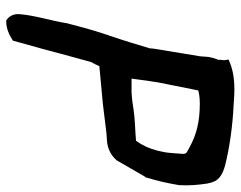

<svg xmlns="http://www.w3.org/2000/svg" viewBox="-96 -644 755 602"><g transform="rotate(90 281.0 -343.5)"><path d="M25 -29C23 -10 31 6 45 14H48C71 14 91 4 108 -7L109 -11C126 -71 142 -129 158 -190L175 -252C180 -261 184 -269 188 -278L306 -289L396 -300L422 -302C444 -303 467 -314 481 -330L482 -331L483 -332C501 -362 517 -392 535 -422L537 -423V-425C547 -457 555 -492 561 -528V-529C563 -560 560 -590 556 -616V-617C554 -622 554 -628 551 -634C545 -655 522 -666 500 -672C446 -686 375 -696 310 -699L277 -701C230 -703 197 -697 167 -683C168 -678 170 -671 169 -666L168 -657V-651C164 -642 161 -631 159 -620L157 -594L133 -448L132 -436C120 -396 108 -356 95 -318L83 -282C72 -247 62 -210 53 -175V-174C46 -129 29 -77 25 -29ZM239 -463 264 -588C270 -590 285 -593 305 -593C361 -593 402 -583 442 -561C457 -552 463 -553 463 -540L461 -513C460 -496 459 -488 455 -470L453 -461C446 -434 438 -416 422 -393C390 -390 354 -390 322 -385C298 -381 275 -378 249 -379H227L234 -431L236 -443Z"/></g></svg>

Font: Vapor
Style: BdObl
Weight: 700
Foundry: Cannot Into Space Fonts
Version: Version 0.179